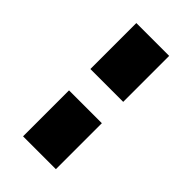

<svg xmlns="http://www.w3.org/2000/svg" viewBox="-214 -764 827 827"><g transform="rotate(45 200.0 -350.0)"><path d="M100 -695V-415H300V-695ZM300 -285H100V-5H300Z"/></g></svg>

Font: Jost Black
Style: Regular
Weight: 900
Version: Version 3.710